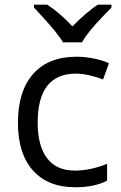

<svg xmlns="http://www.w3.org/2000/svg" viewBox="-20 -786 516 816"><path d="M299.8 9.8Q183.6 9.8 119.9 -61.8Q56.2 -133.3 56.2 -264.2Q56.2 -398.4 120.8 -471.7Q185.5 -544.9 305.2 -544.9Q343.8 -544.9 382.3 -536.6Q420.9 -528.3 442.9 -517.1L418 -448.2Q391.1 -459 359.4 -466.1Q327.6 -473.1 303.2 -473.1Q140.1 -473.1 140.1 -265.1Q140.1 -166.5 179.9 -113.8Q219.7 -61 297.9 -61Q364.7 -61 435.1 -89.8V-18.1Q381.3 9.8 299.8 9.8ZM124.5 -766.1H180.7Q236.3 -730 287.6 -673.8Q351.1 -737.3 395.5 -766.1H453.6V-753.9L421.4 -720.7Q351.1 -648.4 328.6 -606H247.6Q236.3 -626 211.4 -656.7Q186.5 -687.5 124.5 -753.9Z"/></svg>

Font: HunimalSansv1.5
Style: Regular
Weight: 400
Foundry: Ascender Corporation
Version: Version 1.10